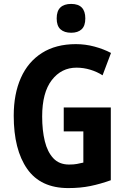

<svg xmlns="http://www.w3.org/2000/svg" viewBox="-20 -1000 651 979"><path d="M305 -452H545V-81Q492 -62 441 -51.5Q390 -41 328 -41Q187 -41 118.5 -139Q50 -237 50 -410Q50 -521 86.5 -603Q123 -685 194 -730Q265 -775 367 -775Q415 -775 461.5 -762.5Q508 -750 546 -730L503 -616Q475 -634 440.5 -644.5Q406 -655 370 -655Q293 -655 244 -591.5Q195 -528 195 -406Q195 -335 208.5 -280Q222 -225 252 -193Q282 -161 332 -161Q357 -161 372 -164Q387 -167 405 -171V-330H305ZM343 -980Q415 -980 415 -906Q415 -868 396 -850.5Q377 -833 343 -833Q308 -833 288.5 -850.5Q269 -868 269 -906Q269 -944 288 -962Q307 -980 343 -980Z"/></svg>

Font: Noto Sans Tamil UI Condensed
Style: Bold
Weight: 700
Width: 3
Designer: Jelle Bosma - Monotype Design Team
Foundry: Monotype Imaging Inc.
Version: Version 2.004; ttfautohint (v1.8.4.7-5d5b)